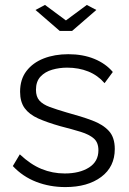

<svg xmlns="http://www.w3.org/2000/svg" viewBox="-20 -750 523 780"><path d="M245.6 10Q182.4 10 127.4 -11.2Q72.5 -32.4 32.1 -75.4L60.5 -123Q104 -81.9 148.7 -63.6Q193.4 -45.3 242.8 -45.3Q303.5 -45.3 341.7 -69.6Q379.8 -93.9 379.8 -139.5Q379.8 -171.2 361.2 -187.4Q342.7 -203.6 308.2 -214.3Q273.7 -224.9 225.6 -237.2Q171.9 -252.4 135.3 -268.7Q98.8 -285.1 80.2 -310.6Q61.6 -336.2 61.6 -377.2Q61.6 -427.8 87.5 -461.5Q113.4 -495.3 157.7 -512.6Q202 -529.8 257.4 -529.8Q316.8 -529.8 363.1 -510.8Q409.4 -491.8 438.3 -457.6L404.8 -412.2Q377.4 -444 338.6 -459.6Q299.8 -475.2 252.6 -475.2Q220.9 -475.2 192 -466.8Q163 -458.4 144.6 -438.8Q126.1 -419.2 126.1 -385.1Q126.1 -357.5 140 -341.6Q154 -325.8 181.8 -315.5Q209.6 -305.2 250.6 -293.2Q310.5 -277.1 354.4 -260.7Q398.3 -244.3 422.3 -218Q446.3 -191.8 446.3 -144.6Q446.3 -72.4 391.2 -31.2Q336.1 10 245.6 10ZM162.8 -730 247.8 -667 332.8 -730 371.3 -709.5 272.7 -624.2H222.8L124.2 -709.5Z"/></svg>

Font: Raleway Thin
Style: Regular
Weight: 100
Designer: Matt McInerney, Pablo Impallari, Rodrigo Fuenzalida
Foundry: Matt McInerney, Pablo Impallari, Rodrigo Fuenzalida
Version: Version 4.026